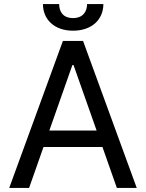

<svg xmlns="http://www.w3.org/2000/svg" viewBox="-20 -930 722 950"><path d="M123.9 0 195.3 -202.8H486.9L558.2 0H656.6L391 -727.3H291.2L25.6 0ZM192.5 -909.8C192.5 -832.4 250.4 -778.1 341.3 -778.1C433.6 -778.1 491.1 -832.4 491.5 -909.8H410.9C410.9 -873.2 391 -840.6 341.3 -840.6C291.2 -840.6 272.7 -873.2 272.7 -909.8ZM224.1 -284.1 338.1 -608H343.8L458.1 -284.1Z"/></svg>

Font: Margiela Sans Text
Style: Regular
Weight: 400
Designer: Stefan Endress, Andreas Faust
Version: Version 1.100;FEAKit 1.0